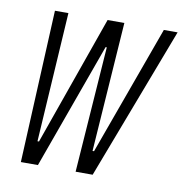

<svg xmlns="http://www.w3.org/2000/svg" viewBox="-64 -571 608 632"><g transform="rotate(10 240.0 -255.0)"><path d="M46 0 70 -510H115L88 -77H93L246 -510H302L272 -77H277L434 -510H480L286 0H229L259 -421H255L103 0Z"/></g></svg>

Font: Saira UltraCondensed Light
Style: Italic
Weight: 300
Width: 1
Italic angle: -12°
Designer: Hector Gatti with collaboration of the Omnibus-Type team
Foundry: Omnibus-Type
Version: Version 1.101